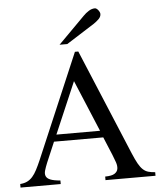

<svg xmlns="http://www.w3.org/2000/svg" viewBox="-59 -945 838 997"><g transform="rotate(-5 359.5 -447.0)"><path d="M450.2 0V-18.6Q484.9 -19 499.5 -28.6Q514.2 -38.1 516.6 -53.2Q519 -68.4 512.5 -87.6Q505.9 -106.9 497.6 -127L458 -222.2H201.2L156.2 -116.7Q147 -94.2 142.1 -77.1Q137.2 -60.1 142.3 -47.9Q147.5 -35.6 164.8 -28.6Q182.1 -21.5 216.8 -18.6V0H7.3V-18.6Q28.3 -20 43.9 -27.6Q59.6 -35.2 72 -49.3Q84.5 -63.5 95.2 -84.2Q106 -105 117.7 -131.8L350.1 -677.7H367.7L597.7 -127Q612.3 -92.3 624 -71.5Q635.7 -50.8 648.2 -39.6Q660.6 -28.3 675.5 -24.2Q690.4 -20 710.9 -18.6V0ZM332 -526.4 216.8 -257.8H444.3ZM499 -861.8Q499 -847.7 486.6 -835.4Q474.1 -823.2 458.5 -813L314 -721.2H273.9L412.6 -860.8Q425.3 -874 441.2 -883.8Q457 -893.6 473.1 -893.6Q477.1 -893.6 481.4 -890.6Q485.8 -887.7 489.7 -882.8Q493.7 -877.9 496.3 -872.3Q499 -866.7 499 -861.8Z"/></g></svg>

Font: Doulos SIL Afr
Style: Regular
Weight: 400
Designer: Walt Agee, Victor Gaultney, Peter Martin, Debbi Hosken, Becca Hirsbrunner
Foundry: SIL International
Version: Version 5.000